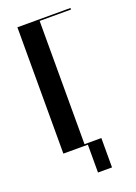

<svg xmlns="http://www.w3.org/2000/svg" viewBox="-121 -547 501 707"><g transform="rotate(-20 129.5 -193.0)"><path d="M41 0H137V109H192V-6H126V-489H249V-495H41Z"/></g></svg>

Font: Moniqa SemBd Display
Style: Regular
Weight: 600
Designer: Rajesh Rajput
Foundry: Rajesh Rajput
Version: Version 1.000